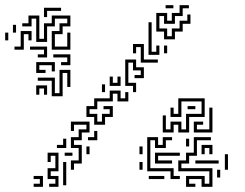

<svg xmlns="http://www.w3.org/2000/svg" viewBox="-20 -716 945 742"><path d="M150 -650V-686H216V-674H162V-650ZM180 -524V-596H210V-626H240V-644H192V-614H162V-554H120V-644H102V-614H66V-626H90V-656H132V-566H150V-626H180V-656H252V-614H222V-584H192V-536H240V-590H252V-524ZM30 -590V-620H42V-590ZM36 -524V-536H60V-596H102V-560H90V-584H72V-524ZM0 -560V-590H12V-560ZM126 -494V-506H150V-524H96V-536H162V-494ZM216 -464V-476H240V-494H186V-506H252V-464ZM120 -434V-476H192V-440H180V-464H132V-446H156V-434ZM180 -344V-404H126V-416H192V-356H210V-446H252V-380H240V-434H222V-344ZM120 -350V-386H162V-350H150V-374H132V-350ZM614 -564V-594H584V-666H626V-636H644V-666H674V-696H710V-684H686V-654H656V-624H614V-654H596V-606H626V-576H644V-606H674V-636H704V-660H716V-624H686V-594H656V-564ZM620 -684V-696H650V-684ZM554 -504V-630H566V-516H584V-540H596V-504ZM524 -474V-534H506V-510H494V-546H536V-486H590V-474ZM614 -510V-540H626V-510ZM494 -360V-384H464V-486H506V-456H536V-414H500V-426H524V-444H494V-474H476V-396H506V-360ZM404 -384V-420H416V-396H434V-420H446V-384ZM374 -360V-390H386V-360ZM344 -234V-264H314V-306H344V-336H404V-366H446V-336H464V-360H476V-324H434V-354H416V-324H356V-294H326V-276H356V-246H374V-276H404V-294H380V-306H416V-264H386V-234ZM254 -60V-96H284V-144H254V-186H284V-216H314V-234H266V-210H254V-246H326V-204H296V-174H266V-156H296V-84H266V-60ZM320 -174V-186H344V-210H356V-174ZM200 -144V-156H224V-180H236V-144ZM314 -120V-150H326V-120ZM170 6V-6H194V-24H164V-66H194V-114H176V-90H164V-126H206V-54H176V-36H206V6ZM230 -114V-126H260V-114ZM224 0V-90H236V0ZM110 6V-6H134V-24H110V-36H146V6ZM609 -204V-270H621V-216H639V-246H681V-216H699V-276H759V-324H681V-264H639V-300H651V-276H669V-336H771V-264H711V-204H669V-234H651V-204ZM705 -294V-306H735V-294ZM729 -204V-246H765V-234H741V-216H789V-300H801V-204ZM639 -24V-54H549V-186H591V-156H609V-186H645V-174H621V-144H579V-174H561V-66H651V-36H675V-24ZM699 6V-36H771V-6H789V-54H669V-96H699V-126H729V-186H795V-174H741V-114H711V-84H681V-66H801V6H759V-24H711V-6H735V6ZM699 -150V-180H711V-150ZM759 -120V-156H801V-120H789V-144H771V-120ZM519 -120V-150H531V-120ZM579 -84V-126H675V-114H591V-96H645V-84ZM849 -60V-120H861V-60ZM735 -84V-96H825V-84ZM519 -60V-90H531V-60ZM819 -30V-60H831V-30ZM555 -24V-36H615V-24Z"/></svg>

Font: Rubik Maze
Style: Regular
Weight: 400
Designer: Hubert and Fischer, NaN
Foundry: Hubert and Fischer, NaN
Version: Version 2.200